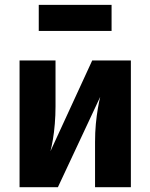

<svg xmlns="http://www.w3.org/2000/svg" viewBox="-20 -785 631 805"><path d="M366.6 -531.4H528.7V0H378.5V-189.4Q378.5 -230.2 381.9 -266Q385.4 -301.7 390.4 -330.7Q395.4 -359.7 400.1 -378.8L222.7 0H62V-531.4H212.8V-339.4Q212.8 -301.5 209.8 -265.8Q206.9 -230 201.9 -200.7Q196.9 -171.3 191.6 -151.2ZM447.8 -764.6V-655.2H142.5V-764.6Z"/></svg>

Font: Fira Sans Variable
Style: Regular
Weight: 400
Designer: Carrois Corporate & Edenspiekermann AG
Foundry: Carrois Corporate GbR & Edenspiekermann AG
Version: Version 4.202